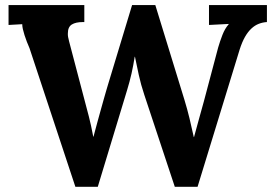

<svg xmlns="http://www.w3.org/2000/svg" viewBox="-20 -720 1057 746"><path d="M583.5 -700.2 696.8 -331.5Q707.5 -296.4 716.1 -261Q724.6 -225.6 732.9 -187.5H733.9Q742.7 -221.2 752.4 -255.1Q762.2 -289.1 772 -325.7L827.6 -535.2Q834.5 -559.1 844.2 -584.2Q854 -609.4 868.7 -626V-627L792 -623V-700.2H1017.1V-634.3Q1000.5 -633.3 985.4 -627.4Q970.2 -621.6 956.8 -609.1Q943.4 -596.7 931.9 -576.7Q920.4 -556.6 911.1 -527.3L747.6 5.9H659.2L540.5 -352.1Q527.3 -391.6 519.3 -428.5Q511.2 -465.3 504.4 -499.5H503.4Q498 -465.3 491 -434.1Q483.9 -402.8 473.6 -369.1L359.9 5.9H272.9L94.7 -532.7Q89.4 -544.9 84.2 -558.1Q79.1 -571.3 75.2 -583.7Q71.3 -596.2 68.8 -606.9Q66.4 -617.7 66.4 -626L13.2 -623V-700.2H307.6V-634.3H301.8Q274.4 -634.3 259 -624.8Q243.7 -615.2 243.7 -590.8Q243.2 -584 244.6 -576.2Q246.1 -568.4 248.5 -559.1L308.6 -330.6Q313 -313.5 317.1 -298.3Q321.3 -283.2 325.4 -266.8Q329.6 -250.5 333.7 -231.7Q337.9 -212.9 342.3 -189H343.3Q345.7 -197.8 350.1 -214.6Q354.5 -231.4 360.1 -251.7Q365.7 -272 371.8 -293.9Q377.9 -315.9 383.5 -335.7Q389.2 -355.5 393.6 -370.8Q397.9 -386.2 400.4 -393.6L493.2 -700.2Z"/></svg>

Font: DimaFred
Style: Bold
Weight: 800
Designer: R.Balvardi
Foundry: R.Balvardi (r.balvardi@gmail.com)
Version: Version 1.00;August 2, 2018;FontCreator 11.5.0.2427 64-bit